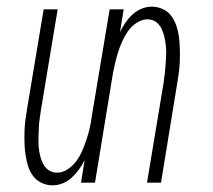

<svg xmlns="http://www.w3.org/2000/svg" viewBox="-20 -548 640 576"><path d="M138 8Q120 8 104.5 0.5Q89 -7 79 -20.5Q69 -34 64 -50.5Q59 -67 56.5 -84Q54 -101 53.5 -118.5Q53 -136 53.5 -154Q54 -172 56.5 -190Q59 -208 62 -226L111 -520H153L103 -219Q101 -205 99 -191.5Q97 -178 96.5 -164Q96 -150 95.5 -136Q95 -122 96 -108.5Q97 -95 100 -82Q103 -69 109 -57Q115 -45 126 -37.5Q137 -30 151 -30Q168 -30 183.5 -40.5Q199 -51 209.5 -65.5Q220 -80 227 -96.5Q234 -113 239.5 -129.5Q245 -146 249 -163Q253 -180 255 -197L309 -520H351L340 -452Q347 -466 356 -479.5Q365 -493 377.5 -504.5Q390 -516 405 -522Q420 -528 435 -528Q453 -528 469 -520.5Q485 -513 494.5 -499.5Q504 -486 509.5 -469.5Q515 -453 517 -436Q519 -419 519.5 -401.5Q520 -384 519.5 -366Q519 -348 516.5 -330Q514 -312 511 -294L463 0H421L471 -301Q473 -315 474.5 -328.5Q476 -342 477 -356Q478 -370 478.5 -384Q479 -398 477.5 -411.5Q476 -425 473 -438Q470 -451 464 -463Q458 -475 447.5 -482.5Q437 -490 423 -490Q406 -490 390 -479.5Q374 -469 364 -454.5Q354 -440 346.5 -423.5Q339 -407 334 -390.5Q329 -374 325 -357Q321 -340 318 -323L265 0H223L234 -68Q227 -54 217.5 -40.5Q208 -27 195.5 -15.5Q183 -4 168 2Q153 8 138 8Z"/></svg>

Font: Iosevka Extralight Extended
Style: Italic
Weight: 200
Width: 7
Italic angle: -9°
Monospace: yes
Designer: Belleve Invis
Foundry: Belleve Invis
Version: Version 32.5.0; ttfautohint (v1.8.4)